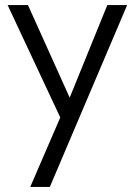

<svg xmlns="http://www.w3.org/2000/svg" viewBox="-20 -490 530 755"><path d="M217 -28 10 -470H90L254 -106L402 -470H480L176 245H99Z"/></svg>

Font: HansKendrickRegular
Style: Regular
Weight: 400
Designer: Alfredo Marco Pradil
Foundry: Hanken Studio
Version: Version 1.000;PS 001.001;hotconv 1.0.56